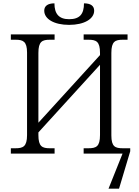

<svg xmlns="http://www.w3.org/2000/svg" viewBox="-20 -920 830 1150"><path d="M394 -771C485 -771 544 -807 544 -856C544 -885 523 -900 483 -900C483 -836 458 -805 394 -805C334 -805 306 -836 306 -900C266 -900 245 -884 245 -856C245 -806 304 -771 394 -771ZM45 0H307V-32H279C233 -32 210 -42 210 -111V-127L579 -532V-111C579 -42 556 -32 509 -32H481V0H714L630 210H693L760 -14V-32H716C670 -32 647 -41 647 -109V-603C647 -672 670 -682 716 -682H744V-714H481V-682H509C556 -682 579 -672 579 -603V-590L210 -185V-603C210 -672 233 -682 279 -682H307V-714H45V-682H73C118 -682 142 -672 142 -605V-111C142 -42 118 -32 73 -32H45Z"/></svg>

Font: Noto Serif Light
Style: Regular
Weight: 300
Designer: Monotype Design Team
Foundry: Monotype Imaging Inc.
Version: Version 2.013